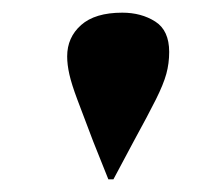

<svg xmlns="http://www.w3.org/2000/svg" viewBox="-20 -800 352 303"><path d="M159 -517H151L127 -577Q111 -619 102 -643Q93 -667 89.5 -682.5Q86 -698 86 -711Q86 -741 108 -760.5Q130 -780 173 -780Q203 -780 225 -766Q247 -752 247 -718Q247 -700 242.5 -683.5Q238 -667 226 -643Q214 -619 191 -577Z"/></svg>

Font: Literata 72pt Black
Style: Italic
Weight: 900
Italic angle: -2°
Designer: Latin by Veronika Burian and Jose Scaglione. Greek by Irene Vlachou. Cyrillic by Vera Evstafieva
Foundry: TypeTogether
Version: Version 3.002